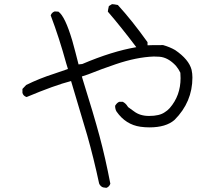

<svg xmlns="http://www.w3.org/2000/svg" viewBox="-20 -824 1040 924"><path d="M492 80Q484 79 477.5 78Q471 77 465 71Q459 65 457 59Q431 -63 400 -172L322 -434Q244 -414 108 -357Q92 -362 88 -377V-396L106 -415Q168 -446 243 -470L307 -492L299 -518Q265 -642 224 -750Q229 -764 243 -769L261 -768Q293 -746 328 -628Q343 -574 358 -514L376 -516Q519 -577 636 -597Q562 -695 499 -768Q499 -774 504 -795L519 -804Q527 -804 547 -800Q615 -726 690 -621V-606Q702 -607 765 -607Q797 -598 823 -583Q889 -538 902 -488Q906 -470 906 -451Q906 -333 820 -247Q779 -211 699 -211Q677 -211 656 -214Q585 -224 541 -287Q534 -298 534 -315Q543 -330 554 -334H571Q586 -326 594 -312Q595 -312 595 -311Q595 -310 596 -310V-309L625 -288Q654 -266 697 -266Q748 -266 773 -284Q785 -291 797 -304Q849 -364 849 -448L848 -474Q840 -491 827 -507Q789 -548 747 -551L720 -552Q637 -549 537 -515Q469 -492 404 -466L374 -456L378 -442Q431 -273 459 -169Q487 -65 511 60Q506 75 492 80Z"/></svg>

Font: Yozai
Style: Regular
Weight: 400
Designer: LXGW / Y.OzVox
Foundry: LXGW / Y.OzVox
Version: Version 0.861;October 22, 2024